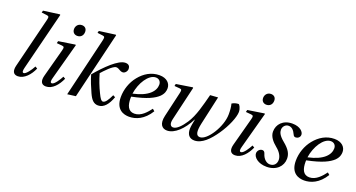

<svg xmlns="http://www.w3.org/2000/svg" viewBox="-46 -1362 3700 1994"><g transform="rotate(20 1804.0 -365.0)"><path d="M116 -86C102 -29 114 12 168 12C238 12 299 -57 331 -132L307 -146C284 -101 239 -40 215 -40C197 -40 197 -61 205 -94L366 -737L361 -742L182 -718L176 -695L233 -688C258 -685 263 -678 253 -639Z M550 -649C550 -612 575 -593 605 -593C644 -593 669 -620 669 -660C669 -699 643 -715 615 -715C572 -715 550 -681 550 -649ZM426 -86C411 -29 424 12 478 12C550 12 606 -56 640 -132L616 -146C598 -111 554 -40 526 -40C506 -40 507 -63 516 -95L625 -497L620 -502L438 -474L432 -450L489 -445C516 -443 519 -434 510 -399Z M715 12 807 0 983 -737 978 -742 799 -718 793 -695 850 -688C875 -685 879 -678 870 -639ZM878 -267C897 -203 921 -144 949 -83C978 -19 1007 12 1055 12C1119 12 1163 -45 1193 -129L1168 -142C1140 -82 1115 -43 1088 -43C1071 -43 1057 -62 1032 -114C1001 -177 976 -242 957 -309C985 -341 1063 -426 1099 -426C1114 -426 1125 -421 1148 -407C1155 -403 1165 -399 1176 -399C1204 -399 1225 -428 1225 -453C1225 -480 1212 -502 1173 -502C1133 -502 1084 -471 1033 -428C977 -379 925 -324 878 -267Z M1248 -152C1248 -12 1339 12 1397 12C1470 12 1558 -20 1626 -131L1603 -151C1567 -104 1513 -37 1438 -37C1368 -37 1347 -97 1347 -176C1347 -181 1347 -185 1348 -192C1516 -226 1589 -266 1632 -306C1667 -341 1674 -374 1674 -402C1674 -455 1632 -502 1550 -502C1460 -502 1386 -456 1331 -388C1278 -323 1248 -236 1248 -152ZM1350 -226C1367 -347 1442 -467 1522 -467C1557 -467 1580 -443 1580 -408C1580 -338 1519 -262 1350 -226Z M1733 -450 1794 -445C1816 -443 1817 -432 1809 -397L1746 -124C1724 -29 1761 12 1817 12C1900 12 1989 -74 2049 -194L2051 -192C2044 -156 2035 -113 2035 -85C2035 -30 2059 12 2119 12C2202 12 2277 -65 2342 -160C2408 -256 2453 -365 2454 -424C2454 -465 2431 -502 2423 -502C2399 -502 2372 -494 2351 -481C2361 -446 2363 -408 2363 -366C2363 -228 2242 -40 2162 -40C2117 -40 2109 -86 2129 -178L2199 -493L2113 -487C2080 -361 2051 -240 1993 -152C1952 -90 1905 -40 1865 -40C1839 -40 1820 -63 1834 -121L1922 -497L1917 -502L1738 -474Z M2640 -649C2640 -612 2665 -593 2695 -593C2734 -593 2759 -620 2759 -660C2759 -699 2733 -715 2705 -715C2662 -715 2640 -681 2640 -649ZM2516 -86C2501 -29 2514 12 2568 12C2640 12 2696 -56 2730 -132L2706 -146C2688 -111 2644 -40 2616 -40C2596 -40 2597 -63 2606 -95L2715 -497L2710 -502L2528 -474L2522 -450L2579 -445C2606 -443 2609 -434 2600 -399Z M2767 -83C2767 -40 2822 12 2917 12C3025 12 3090 -57 3090 -139C3090 -194 3065 -237 2998 -292C2938 -341 2927 -374 2927 -402C2927 -434 2952 -467 2989 -467C3022 -467 3048 -445 3069 -398C3074 -386 3082 -378 3097 -378C3117 -378 3145 -393 3145 -424C3145 -455 3107 -502 3018 -502C2916 -502 2856 -436 2856 -355C2856 -303 2892 -257 2944 -215C2987 -181 3013 -137 3013 -98C3013 -51 2983 -23 2941 -23C2904 -23 2867 -54 2851 -107C2845 -126 2836 -137 2819 -137C2789 -137 2767 -110 2767 -83Z M3182 -152C3182 -12 3273 12 3331 12C3404 12 3492 -20 3560 -131L3537 -151C3501 -104 3447 -37 3372 -37C3302 -37 3281 -97 3281 -176C3281 -181 3281 -185 3282 -192C3450 -226 3523 -266 3566 -306C3601 -341 3608 -374 3608 -402C3608 -455 3566 -502 3484 -502C3394 -502 3320 -456 3265 -388C3212 -323 3182 -236 3182 -152ZM3284 -226C3301 -347 3376 -467 3456 -467C3491 -467 3514 -443 3514 -408C3514 -338 3453 -262 3284 -226Z"/></g></svg>

Font: Heuristica
Style: Italic
Weight: 400
Italic angle: -13°
Version: Version 1.0.1